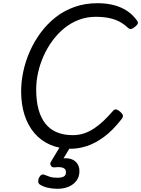

<svg xmlns="http://www.w3.org/2000/svg" viewBox="-20 -910 881 1199"><path d="M423 19Q351 19 293.5 -6Q236 -31 195.5 -78Q155 -125 133.5 -191Q112 -257 112 -340Q112 -400 125.5 -463.5Q139 -527 166 -588.5Q193 -650 233 -704.5Q273 -759 326 -801Q379 -843 445 -866.5Q511 -890 589 -890Q643 -890 689 -878.5Q735 -867 772 -843Q809 -819 836 -781Q844 -769 839.5 -760.5Q835 -752 822 -742Q809 -731 799 -729Q789 -727 776 -739Q754 -760 725.5 -775Q697 -790 660.5 -797.5Q624 -805 578 -805Q522 -805 473 -786.5Q424 -768 382.5 -734.5Q341 -701 308.5 -657Q276 -613 253 -562Q230 -511 218 -457.5Q206 -404 206 -351Q206 -280 220.5 -227Q235 -174 263.5 -138Q292 -102 335 -84Q378 -66 434 -66Q472 -66 505 -77Q538 -88 568.5 -108.5Q599 -129 628 -156.5Q657 -184 686 -218Q697 -230 708.5 -226Q720 -222 732 -211Q746 -198 747.5 -188.5Q749 -179 739 -166Q685 -96 630 -55.5Q575 -15 522.5 2Q470 19 423 19ZM338 269Q307 269 277 262Q247 255 227 241Q218 233 218.5 221Q219 209 224 199Q231 186 239.5 181.5Q248 177 259 182Q271 187 290 193.5Q309 200 338 200Q364 200 378 192.5Q392 185 392 165Q392 145 373.5 138Q355 131 323 135Q312 136 307 133.5Q302 131 298 124Q293 117 294 110.5Q295 104 300 97L366 -13H432L361 105L332 89Q376 74 408.5 79.5Q441 85 458.5 106Q476 127 476 158Q476 194 457.5 218.5Q439 243 408.5 256Q378 269 338 269Z"/></svg>

Font: Playwrite AT
Style: Italic
Weight: 400
Italic angle: -13.0072°
Designer: Veronika Burian, José Scaglione
Foundry: TypeTogether
Version: Version 1.002